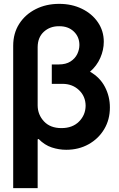

<svg xmlns="http://www.w3.org/2000/svg" viewBox="-20 -757 606 981"><path d="M299.3 -328.6H244.6V-427.7H279.8Q316.9 -427.7 340.3 -442.9Q363.8 -458 374.8 -481Q385.7 -503.9 385.7 -527.3Q385.7 -568.8 356.9 -596.2Q328.1 -623.5 282.2 -623Q235.8 -623.5 204.3 -595Q172.9 -566.4 172.4 -516.6V-217.8Q172.9 -170.9 204.8 -136.7Q236.8 -102.5 293.9 -102.5Q350.6 -102.5 383.8 -136Q417 -169.4 417.5 -216.8Q417 -265.1 383.3 -296.9Q349.6 -328.6 299.3 -328.6ZM282.2 -737.3Q346.7 -737.3 398.4 -712.2Q450.2 -687 480.2 -643.1Q510.3 -599.1 510.3 -543.5Q510.3 -502 492.4 -461.2Q474.6 -420.4 439.9 -390.6Q490.7 -361.8 516.1 -313Q541.5 -264.2 541.5 -208Q541.5 -145.5 512.2 -96.7Q482.9 -47.9 432.4 -19.8Q381.8 8.3 318.4 8.3Q280.8 8.3 244.4 -3.7Q208 -15.6 177.2 -46.9L172.4 -44.9V204.1H47.4V-522.9Q47.4 -587.4 78.4 -635.5Q109.4 -683.6 162.6 -710.4Q215.8 -737.3 282.2 -737.3Z"/></svg>

Font: Inter Tight SemiBold
Style: Regular
Weight: 600
Designer: Rasmus Andersson
Foundry: rsms
Version: Version 3.004; ttfautohint (v1.8.4.7-5d5b)